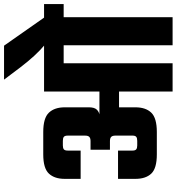

<svg xmlns="http://www.w3.org/2000/svg" viewBox="18 -892 874 950"><g transform="rotate(-90 455.0 -417.0)"><path d="M704 -834 847 -630H711Q682 -654 654 -684.5Q626 -715 597 -753L536 -834ZM477 -636H617V0H477ZM281 -362H524V-265H322ZM581 -636H681V-539H581ZM277 -640Q346 -640 372.5 -612Q399 -584 399 -534V-414Q399 -387 387.5 -375Q376 -363 355 -360V-356Q376 -354 387.5 -341.5Q399 -329 399 -303V-184Q399 -133 372.5 -105.5Q346 -78 277 -78H166Q97 -78 71 -105.5Q45 -133 45 -184V-270H185V-198Q185 -185 191 -180Q197 -175 210 -175H233Q247 -175 253 -180Q259 -185 259 -198V-283Q259 -298 252.5 -304Q246 -310 232 -310H189V-406H232Q246 -406 252.5 -412Q259 -418 259 -433V-519Q259 -533 253 -538Q247 -543 233 -543H210Q197 -543 191 -538Q185 -533 185 -519V-455H45V-534Q45 -584 71 -612Q97 -640 166 -640ZM706 -561H845V0H706ZM641 -636H910V-539H641Z"/></g></svg>

Font: Teko Light SemiBold
Style: Regular
Weight: 600
Version: Version 2.000;gftools[0.9.28.dev9+g7d2139d.d20230707]